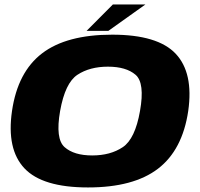

<svg xmlns="http://www.w3.org/2000/svg" viewBox="-20 -837 900 864"><path d="M376 6.5Q171 6.5 90 -79.5Q9 -165.5 34 -337.5Q59.5 -513 169.5 -597Q279.5 -681 484.8 -681Q690 -681 770.8 -595Q851.5 -509 827 -337.5Q801 -162 691 -77.8Q581 6.5 376 6.5ZM395 -137.5Q477 -137.5 532.5 -174.8Q588 -212 610 -337.5Q632.5 -464 590 -500.5Q547.5 -537 465.5 -537Q384 -537 328.5 -500.5Q273 -464 250.5 -337.5Q228.5 -212 270.8 -174.8Q313 -137.5 395 -137.5ZM369.5 -698 488 -817H634.5L467.5 -698Z"/></svg>

Font: Anybody ExtraExpanded ExtraBold
Style: Italic
Weight: 800
Width: 8
Italic angle: -10°
Designer: Tyler Finck
Foundry: Etcetera Type Company
Version: Version 1.010; ttfautohint (v1.8.3) -l 8 -r 50 -G 200 -x 14 